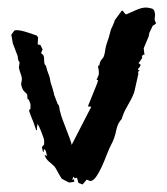

<svg xmlns="http://www.w3.org/2000/svg" viewBox="-20 -471 444 509"><path d="M374 -374 361 -343 363 -325Q362 -326 360 -326Q358 -326 358 -324.5Q358 -323 356 -321L357 -317Q353 -312 351.5 -309Q350 -306 347 -304L353 -299Q351 -293 348.5 -291.5Q346 -290 346 -285H350Q346 -281 346 -278Q346 -277 346.5 -277Q347 -277 347 -276L336 -227Q332 -216 328 -208.5Q324 -201 320 -194Q316 -187 312 -179.5Q308 -172 304 -160L303 -156Q292 -145 288 -125Q284 -105 276 -90Q270 -79 263.5 -62Q257 -45 250 -29.5Q243 -14 235 -2.5Q227 9 219 9L210 5L199 18L188 14L184 0L178 2L175 -3L171 6L175 4Q177 6 177 11L163 13L144 3Q143 2 140 -3Q137 -8 134 -13.5Q131 -19 128.5 -23.5Q126 -28 125 -29Q118 -36 109.5 -43Q101 -50 98 -61L104 -57V-59Q104 -62 102 -68.5Q100 -75 97 -75H96V-71Q96 -68 94 -68L91 -81L97 -88V-99Q97 -101 95 -106.5Q93 -112 90.5 -119Q88 -126 85 -132.5Q82 -139 79 -143Q79 -138 79 -137.5Q79 -137 78.5 -136Q78 -135 78 -133.5Q78 -132 78 -126H76L71 -140Q69 -147 65 -156Q61 -165 57 -178Q57 -181 59 -180.5Q61 -180 61 -190Q61 -195 60 -197.5Q59 -200 57 -205L55 -208H53L52 -221L43 -230Q41 -232 38.5 -238.5Q36 -245 36 -249Q36 -251 37 -254Q38 -257 38 -262Q38 -267 35 -275Q32 -283 32 -284L30 -292L32 -306Q30 -307 28.5 -312Q27 -317 27 -322L14 -356L10 -379L18 -390Q20 -391 24 -391Q30 -391 37 -389.5Q44 -388 50 -386L77 -377L81 -372V-370Q81 -367 80.5 -363Q80 -359 80 -355V-353L87 -352L93 -340L89 -331Q91 -327 92.5 -327Q94 -327 95 -324Q97 -321 97 -312Q97 -303 99 -300L102 -296Q105 -284 107 -279Q109 -274 110 -271Q111 -268 112 -264.5Q113 -261 114 -253Q116 -248 119.5 -236Q123 -224 123 -223V-221L133 -195Q137 -192 137.5 -185Q138 -178 140 -173Q141 -167 145.5 -155Q150 -143 155 -130Q160 -117 164.5 -105Q169 -93 170 -87L222 -188L213 -189L238 -251L240 -259H236L241 -271Q242 -273 242 -275.5Q242 -278 242 -280Q242 -285 241 -288.5Q240 -292 240 -294Q240 -296 241 -297H243Q245 -307 247 -310Q249 -313 250.5 -314.5Q252 -316 254 -319Q256 -322 258 -332Q260 -348 264.5 -360Q269 -372 273 -389Q275 -396 278 -401Q280 -406 282 -410.5Q284 -415 284 -417L303 -443Q306 -443 309 -438Q312 -433 315 -433Q325 -437 340 -444Q355 -451 367 -451Q373 -451 382 -448.5Q391 -446 391 -431Q391 -429 390.5 -426Q390 -423 390 -421Q390 -415 394 -410Q392 -407 389 -405L385 -403L376 -384Z"/></svg>

Font: East Sea Dokdo
Style: Regular
Weight: 400
Designer: YoonDesign Inc.
Foundry: YoonDesign Inc.
Version: Version 1.00